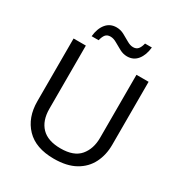

<svg xmlns="http://www.w3.org/2000/svg" viewBox="-209 -1061 1149 1219"><g transform="rotate(30 365.5 -451.5)"><path d="M640 -714V-252Q640 -178 610 -118.5Q580 -59 518.5 -24.5Q457 10 362 10Q229 10 159.5 -62.5Q90 -135 90 -254V-714H180V-251Q180 -164 226.5 -116Q273 -68 367 -68Q464 -68 507.5 -119.5Q551 -171 551 -252V-714ZM182 -784Q188 -843 216.5 -877.5Q245 -912 292 -912Q322 -912 348.5 -897.5Q375 -883 399 -869Q423 -855 444 -855Q467 -855 479.5 -869.5Q492 -884 499 -913H549Q543 -855 515 -820Q487 -785 440 -785Q412 -785 385.5 -799Q359 -813 334.5 -827.5Q310 -842 288 -842Q264 -842 252 -827.5Q240 -813 233 -784Z"/></g></svg>

Font: Noto IKEA Arabic
Style: Regular
Weight: 400
Designer: Monotype Design Team
Foundry: Monotype Imaging Inc.
Version: Version 1.200